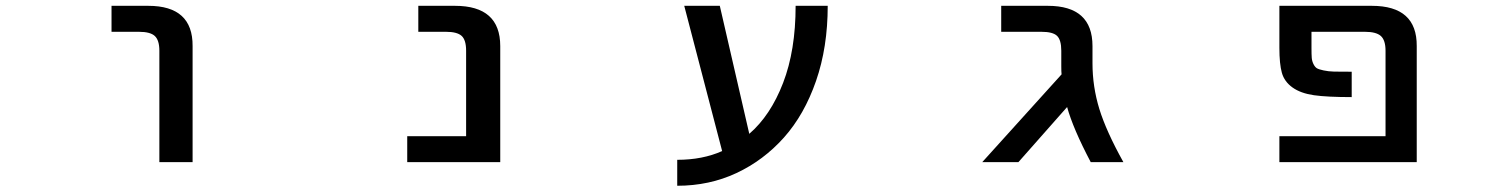

<svg xmlns="http://www.w3.org/2000/svg" viewBox="-20 -542 5040 643"><path d="M353.5 -435.5V-522.5H476.6Q626 -522.5 625 -387.7V1H513.7V-372.1Q513.7 -407.2 498.5 -421.4Q483.4 -435.5 445.3 -435.5Z M1343.8 1V-85.9H1541V-372.1Q1541 -408.2 1525.9 -421.9Q1510.7 -435.5 1473.6 -435.5H1380.9V-522.5H1503.9Q1655.3 -522.5 1655.3 -387.7V1Z M2489.3 -93.8Q2560.5 -155.3 2602.5 -264.2Q2644.5 -373 2644.5 -522.5H2752Q2752 -383.8 2712.9 -271Q2673.8 -158.2 2605.5 -81.5Q2537.1 -4.9 2446.3 37.6Q2355.5 80.1 2248 80.1V-6.8Q2333 -6.8 2398.4 -36.1L2271.5 -522.5H2390.6Z M3638.7 -330.1Q3638.7 -252 3661.6 -177.2Q3684.6 -102.5 3742.2 1H3632.8Q3573.2 -112.3 3553.7 -183.6L3390.6 1H3269.5L3535.2 -293Q3534.2 -300.8 3534.2 -320.3V-372.1Q3534.2 -408.2 3520 -421.9Q3505.9 -435.5 3467.8 -435.5H3333V-522.5H3489.3Q3638.7 -522.5 3638.7 -387.7Z M4574.2 -522.5Q4725.6 -522.5 4724.6 -387.7V1H4264.6V-85.9H4620.1V-372.1Q4620.1 -407.2 4604.5 -421.4Q4588.9 -435.5 4550.8 -435.5H4372.1V-381.8Q4372.1 -359.4 4373 -348.1Q4374 -336.9 4378.9 -327.1Q4383.8 -317.4 4390.1 -313.5Q4396.5 -309.6 4412.6 -306.2Q4428.7 -302.7 4447.8 -302.2Q4466.8 -301.8 4506.8 -301.8V-216.8Q4424.8 -216.8 4380.4 -223.1Q4335.9 -229.5 4308.6 -249Q4281.2 -268.6 4272.9 -298.3Q4264.6 -328.1 4264.6 -381.8V-522.5Z"/></svg>

Font: GenEi Gothic M SemiBold
Style: Regular
Weight: 500
Designer: o_tamon (Modified); [Source Han Sans]
Ryoko NISHIZUKA  (kana & ideographs); Paul D. Hunt (Latin, Greek & Cyrillic); Wenl
Version: Version 1.1a;Original Version 1.004